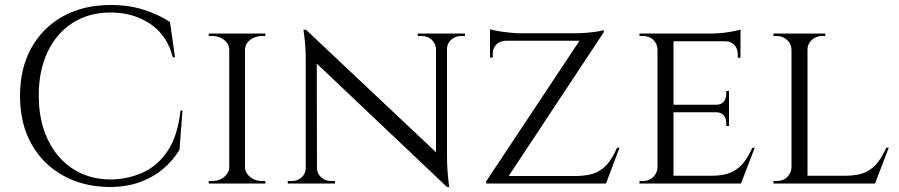

<svg xmlns="http://www.w3.org/2000/svg" viewBox="-20 -734 3595 768"><path d="M710 -292 698 -135Q672 -92 632.5 -58.5Q593 -25 539.5 -5.5Q486 14 417 14Q313 13 232 -32Q151 -77 105.5 -158.5Q60 -240 60 -351Q60 -460 105 -541.5Q150 -623 231.5 -668.5Q313 -714 423 -714Q497 -714 556.5 -694.5Q616 -675 660 -646L680 -505H671Q649 -593 581 -638.5Q513 -684 423 -684Q335 -684 270.5 -642.5Q206 -601 170.5 -526.5Q135 -452 135 -352Q135 -252 170.5 -177Q206 -102 269.5 -60Q333 -18 417 -16Q488 -16 548.5 -42.5Q609 -69 650 -129.5Q691 -190 702 -292Z M960 -600V0H897V-600ZM900 -64V0H815V-10Q815 -10 822 -10Q829 -10 829 -10Q857 -10 876.5 -26Q896 -42 897 -64ZM957 -64H960Q961 -42 980.5 -26Q1000 -10 1028 -10Q1028 -10 1034.5 -10Q1041 -10 1041 -10L1042 0H957ZM957 -536V-600H1042L1041 -590Q1041 -590 1034.5 -590Q1028 -590 1028 -590Q1000 -590 980.5 -574.5Q961 -559 960 -536ZM900 -536H897Q896 -559 876.5 -574.5Q857 -590 829 -590Q828 -590 821.5 -590Q815 -590 815 -590V-600H900Z M1204 -615 1758 -93 1768 14 1214 -511ZM1206 -62V0H1131V-10Q1131 -10 1139.5 -10Q1148 -10 1148 -10Q1171 -10 1187 -25Q1203 -40 1203 -62ZM1248 -62Q1248 -40 1264.5 -25Q1281 -10 1303 -10Q1303 -10 1311.5 -10Q1320 -10 1320 -10V0H1245V-62ZM1204 -615 1247 -559 1248 0H1203V-490Q1203 -541 1198.5 -578Q1194 -615 1194 -615ZM1768 -600V-114Q1768 -82 1770 -52.5Q1772 -23 1774.5 -4.5Q1777 14 1777 14H1768L1724 -39V-600ZM1765 -538V-600H1840V-590Q1840 -590 1831.5 -590Q1823 -590 1823 -590Q1801 -590 1784.5 -575Q1768 -560 1768 -538ZM1724 -538Q1723 -560 1707 -575Q1691 -590 1668 -590Q1668 -590 1659.5 -590Q1651 -590 1651 -590V-600H1726V-538Z M2395 -614Q2395 -614 2395 -609.5Q2395 -605 2395 -605L1995 0H1925V-9L2298 -571H1940V-601H2282Q2303 -601 2327 -603Q2351 -605 2370 -608Q2389 -611 2395 -614ZM2404 -30 2397 0H1990V-30ZM2458 -143 2404 0H2254L2288 -30Q2337 -31 2366.5 -45Q2396 -59 2415 -84.5Q2434 -110 2448 -143ZM1940 -573H2001V-571Q1979 -570 1965 -555.5Q1951 -541 1951 -519V-504H1940ZM1940 -617Q1949 -614 1968 -610.5Q1987 -607 2009.5 -604.5Q2032 -602 2052 -601L1940 -591Z M2674 -600V0H2610V-600ZM2943 -31 2941 0H2672V-31ZM2896 -315V-285H2672V-315ZM2942 -600V-569H2672V-600ZM2999 -143 2944 0H2792L2826 -31Q2876 -31 2906.5 -45.5Q2937 -60 2956 -85.5Q2975 -111 2989 -143ZM2896 -287V-230H2885V-243Q2885 -260 2875 -272.5Q2865 -285 2844 -285V-287ZM2896 -370V-313H2844V-315Q2865 -315 2875 -327.5Q2885 -340 2885 -357V-370ZM2942 -572V-503H2931V-518Q2931 -539 2917.5 -554Q2904 -569 2881 -569V-572ZM2942 -616V-590L2828 -600Q2859 -600 2894 -605.5Q2929 -611 2942 -616ZM2612 -64 2625 0H2538V-10Q2538 -10 2545 -10Q2552 -10 2552 -10Q2577 -10 2593 -26Q2609 -42 2610 -64ZM2612 -537H2610Q2609 -560 2593 -575Q2577 -590 2552 -590Q2552 -590 2545 -590Q2538 -590 2538 -590V-600H2625Z M3210 -600V0H3146V-600ZM3479 -31 3477 0H3208V-31ZM3535 -143 3480 0H3328L3362 -31Q3412 -31 3442.5 -45.5Q3473 -60 3492 -85.5Q3511 -111 3525 -143ZM3148 -64 3161 0H3074V-10Q3074 -10 3081 -10Q3088 -10 3088 -10Q3113 -10 3129 -26Q3145 -42 3146 -64ZM3207 -536V-600H3281V-590Q3281 -590 3275 -590Q3269 -590 3269 -590Q3245 -590 3227.5 -574.5Q3210 -559 3210 -536ZM3148 -536H3146Q3145 -559 3128 -574.5Q3111 -590 3086 -590Q3086 -590 3080 -590Q3074 -590 3074 -590V-600H3148Z"/></svg>

Font: Cinzel
Style: Regular
Weight: 400
Designer: Natanael Gama
Version: Version 2.000